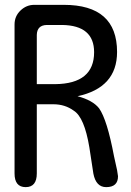

<svg xmlns="http://www.w3.org/2000/svg" viewBox="-20 -769 540 792"><path d="M299.8 -372.1Q362.3 -355.5 388.7 -322.3Q421.9 -275.4 450.2 -125L462.9 -67.4L466.8 -42Q466.8 2.9 418 2.9Q376 2.9 365.2 -52.7L348.6 -161.1Q328.1 -285.2 284.2 -312.5Q248 -338.9 200.2 -338.9H131.8V-53.7Q131.8 2.9 85.9 2.9Q40 2.9 40 -53.7V-668Q40 -702.1 64.5 -725.6Q88.9 -749 121.1 -749H243.2Q462.9 -749 462.9 -554.7Q462.9 -407.2 299.8 -372.1ZM131.8 -421.9H208Q368.2 -423.8 368.2 -553.7Q368.2 -664.1 236.3 -666H172.9Q132.8 -665 131.8 -625Z"/></svg>

Font: MotoyaLMaru
Style: W3 mono
Weight: 400
Version: Version 1.01